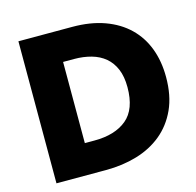

<svg xmlns="http://www.w3.org/2000/svg" viewBox="-103 -807 935 914"><g transform="rotate(-15 365.0 -350.0)"><path d="M65 0V-700H330Q420 -700 489 -675Q558 -650 605 -604.5Q652 -559 676 -495.5Q700 -432 700 -354Q700 -262 669.5 -195.5Q639 -129 586 -85.5Q533 -42 462 -21Q391 0 310 0ZM293 -150Q394 -150 452 -198Q510 -246 510 -355Q510 -407 494.5 -444Q479 -481 451 -504.5Q423 -528 384 -539Q345 -550 299 -550H245V-150Z"/></g></svg>

Font: Tilda Sans Black
Style: Regular
Weight: 900
Designer: ParaType Ltd
Foundry: ParaType Ltd
Version: Version 1.009